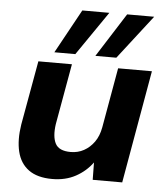

<svg xmlns="http://www.w3.org/2000/svg" viewBox="-53 -790 736 849"><g transform="rotate(5 314.5 -365.0)"><path d="M210 12Q144 12 105.5 -16Q67 -44 54.5 -95.5Q42 -147 53 -216L104 -501H253L205 -231Q197 -175 213 -144.5Q229 -114 281 -114Q313 -114 339.5 -128.5Q366 -143 385 -169.5Q404 -196 411 -235L458 -501H608L520 0H389L388 -77Q359 -37 314 -12.5Q269 12 210 12ZM353 -547 477 -742H597L446 -547ZM171 -547 278 -742H398L264 -547Z"/></g></svg>

Font: DM Sans 17pt Black
Style: Italic
Weight: 900
Italic angle: -10°
Version: Version 4.004;gftools[0.9.30]